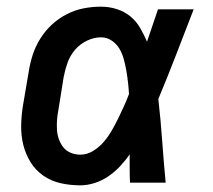

<svg xmlns="http://www.w3.org/2000/svg" viewBox="-20 -548 640 576"><path d="M221 8Q190 8 161.5 1.5Q133 -5 110 -21Q87 -37 72 -61Q57 -85 50 -113Q43 -141 43.5 -171.5Q44 -202 49 -232L66 -332Q70 -358 78 -383Q86 -408 100.5 -431.5Q115 -455 135.5 -474Q156 -493 180.5 -505.5Q205 -518 231 -523Q257 -528 283 -528Q308 -528 331 -520.5Q354 -513 371.5 -498.5Q389 -484 400.5 -464Q412 -444 421 -423Q429 -447 437.5 -471.5Q446 -496 454 -520H561Q535 -453 509 -385.5Q483 -318 455 -251Q462 -189 466.5 -126Q471 -63 477 0H370Q369 -21 369 -42.5Q369 -64 369 -85Q356 -66 340 -49Q324 -32 305 -19Q286 -6 264 1Q242 8 221 8ZM221 -84Q241 -84 259 -95Q277 -106 290.5 -121.5Q304 -137 314.5 -155Q325 -173 334 -191.5Q343 -210 351.5 -228.5Q360 -247 367 -266Q366 -283 364 -301Q362 -319 359 -336Q356 -353 351.5 -370Q347 -387 338.5 -401.5Q330 -416 315.5 -426Q301 -436 283 -436Q262 -436 241 -426Q220 -416 205 -398.5Q190 -381 182.5 -359.5Q175 -338 171 -317L155 -217Q152 -202 151 -187Q150 -172 151 -157.5Q152 -143 157 -129.5Q162 -116 170.5 -105.5Q179 -95 192.5 -89.5Q206 -84 221 -84Z"/></svg>

Font: Iosevka Aile Semibold
Style: Italic
Weight: 600
Italic angle: -9°
Designer: Belleve Invis
Foundry: Belleve Invis
Version: Version 31.1.0; ttfautohint (v1.8.4)